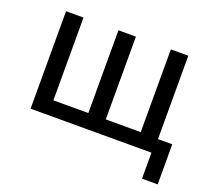

<svg xmlns="http://www.w3.org/2000/svg" viewBox="-108 -635 1015 909"><g transform="rotate(20 399.5 -180.0)"><path d="M688 131V0H79V-491H167V-74H343V-491H431V-74H607V-491H695V-71H767V131Z"/></g></svg>

Font: Nunito Sans 10pt SemiCondensed Medium
Style: Regular
Weight: 500
Width: 4
Designer: Vernon Adams
Foundry: Vernon Adams
Version: Version 3.101;gftools[0.9.27]